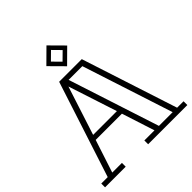

<svg xmlns="http://www.w3.org/2000/svg" viewBox="-273 -1247 1434 1434"><g transform="rotate(-45 444.5 -529.5)"><path d="M879 -40V0H585H465V-40H572L488 -300H211L126 -40H228V0H65H10V-40H78L325 -800H564L811 -40ZM764 -40 530 -760H385L619 -40ZM475 -340 349 -726 224 -340ZM449 -840 559 -949 450 -1059 340 -950ZM388 -950 450 -1011 511 -949 449 -888Z"/></g></svg>

Font: Kumar One Outline
Style: Regular
Weight: 400
Designer: Parimal Parmar
Foundry: Indian Type Foundry
Version: Version 1.000;PS 1.000;hotconv 1.0.88;makeotf.lib2.5.647800